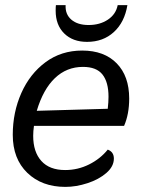

<svg xmlns="http://www.w3.org/2000/svg" viewBox="-20 -720 551 752"><path d="M30 -192Q30 -280 63.5 -355.5Q97 -431 158.5 -476.5Q220 -522 302 -522Q388 -522 437 -472Q486 -422 486 -334Q486 -273 466 -227H113Q110 -206 110 -188Q110 -125 142 -89.5Q174 -54 235 -54Q285 -54 329 -76Q373 -98 402 -134Q426 -125 426 -99Q426 -68 396.5 -42.5Q367 -17 322.5 -2.5Q278 12 236 12Q144 12 87 -43Q30 -98 30 -192ZM402 -294Q405 -320 405 -341Q405 -398 381.5 -428Q358 -458 305 -458Q241 -458 195 -414Q149 -370 124 -286ZM198 -678Q198 -693 199 -700H237Q235 -664 259.5 -643Q284 -622 327 -622Q371 -622 402.5 -643Q434 -664 441 -700H479Q468 -633 426 -594.5Q384 -556 321 -556Q265 -556 231.5 -589Q198 -622 198 -678Z"/></svg>

Font: Thasadith
Style: Bold Italic
Weight: 700
Italic angle: -9°
Designer: Cadson Demak Co.,Ltd.
Foundry: Cadson Demak Co.,Ltd.
Version: Version 1.000; ttfautohint (v1.6)